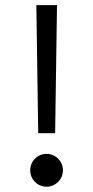

<svg xmlns="http://www.w3.org/2000/svg" viewBox="-20 -723 363 748"><path d="M202.1 -703.1 194.8 -204.1H128.9L121.6 -703.1ZM97.7 -59.6Q97.7 -77.1 106.2 -91.8Q114.7 -106.4 129.2 -115Q143.6 -123.5 161.1 -123.5Q178.7 -123.5 193.4 -115Q208 -106.4 216.6 -91.8Q225.1 -77.1 225.1 -59.6Q225.1 -42 216.6 -27.3Q208 -12.7 193.4 -4.2Q178.7 4.4 161.1 4.4Q143.6 4.4 129.2 -4.2Q114.7 -12.7 106.2 -27.3Q97.7 -42 97.7 -59.6Z"/></svg>

Font: Wand UI Pro
Style: Regular
Weight: 400
Designer: Andreas Faust
Version: Version 1.003;FEAKit 1.0